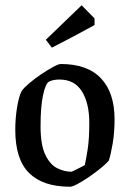

<svg xmlns="http://www.w3.org/2000/svg" viewBox="-20 -700 493 729"><path d="M246 9Q143 9 90.5 -43Q38 -95 38 -207Q38 -252 45 -293.5Q52 -335 62 -354Q70 -366 90.5 -383.5Q111 -401 135.5 -417.5Q160 -434 181 -445.5Q202 -457 211 -457Q312 -457 363.5 -402.5Q415 -348 415 -247Q415 -198 408 -156Q401 -114 393 -90Q385 -80 365 -63.5Q345 -47 320.5 -30Q296 -13 275.5 -2Q255 9 246 9ZM251 -48Q255 -49 267 -55Q279 -61 290.5 -67Q302 -73 302 -73Q307 -96 313 -134Q319 -172 319 -234Q319 -308 291 -353Q263 -398 206 -398Q196 -398 186 -396.5Q176 -395 166 -390Q153 -383 143.5 -339Q134 -295 134 -221Q134 -150 152 -112.5Q170 -75 197 -61.5Q224 -48 251 -48ZM177 -519 154 -549 290 -680 339 -630V-605Q305 -586 261.5 -563Q218 -540 177 -519Z"/></svg>

Font: Grenze Gotisch
Style: Regular
Weight: 400
Designer: Renata Polastri
Foundry: Omnibus-Type
Version: Version 1.001